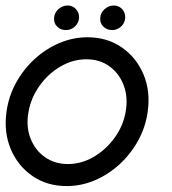

<svg xmlns="http://www.w3.org/2000/svg" viewBox="-28 -646 608 680"><path d="M208 13Q139 13 87.2 -22.5Q35.5 -58 10.2 -117.8Q-15 -177.5 -5 -250Q2.5 -305 28.8 -352.8Q55 -400.5 94.5 -436.8Q134 -473 182.2 -493.5Q230.5 -514 282 -514Q351 -514 402.8 -478.5Q454.5 -443 480 -383Q505.5 -323 495 -250Q487.5 -195.5 461.2 -148Q435 -100.5 395.5 -64.2Q356 -28 308 -7.5Q260 13 208 13ZM212 -65Q260.5 -65 304 -90.5Q347.5 -116 378 -158.2Q408.5 -200.5 417 -250Q426 -300.5 410.5 -342.8Q395 -385 360.5 -410.5Q326 -436 278 -436Q229.5 -436 185.8 -410.2Q142 -384.5 112 -342.2Q82 -300 73 -250Q63.5 -198.5 79.8 -156.5Q96 -114.5 130.8 -89.8Q165.5 -65 212 -65ZM205.5 -539.5Q187 -539.5 174.5 -551.8Q162 -564 163.5 -582.5Q164.5 -600.5 178.8 -613.5Q193 -626.5 211.5 -626.5Q229.5 -626.5 241.2 -613.5Q253 -600.5 252 -582.5Q250.5 -564 237 -551.8Q223.5 -539.5 205.5 -539.5ZM369 -539.5Q350.5 -539.5 338 -551.8Q325.5 -564 327 -582.5Q328 -600.5 342.2 -613.5Q356.5 -626.5 375 -626.5Q393 -626.5 404.8 -613.5Q416.5 -600.5 415.5 -582.5Q414 -564 400.5 -551.8Q387 -539.5 369 -539.5Z"/></svg>

Font: Urbanist
Style: Italic
Weight: 400
Italic angle: -8°
Designer: Corey Hu
Foundry: Corey Hu
Version: Version 1.330; ttfautohint (v1.8.4.7-5d5b)